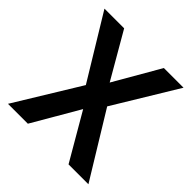

<svg xmlns="http://www.w3.org/2000/svg" viewBox="-187 -859 1007 1007"><g transform="rotate(45 316.5 -355.5)"><path d="M464.4 -710.9H610.4L396.5 -358.4L615.7 0H468.3L317.4 -259.3L166.5 0H19L238.3 -358.4L23.9 -710.9H169.9L317.4 -456.1Z"/></g></svg>

Font: Heebo Medium
Style: Regular
Weight: 500
Designer: Oded Ezer
Foundry: Meir Sadan
Version: Version 2.001; ttfautohint (v1.5.14-ce02) -l 8 -r 50 -G 200 